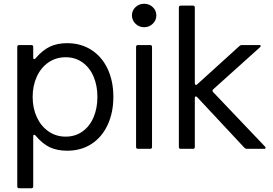

<svg xmlns="http://www.w3.org/2000/svg" viewBox="-20 -793 1455 1023"><path d="M584 -277Q584 -193 553.5 -127.5Q523 -62 467.5 -26Q412 10 338 10Q285 10 246 -8Q207 -26 169 -71Q166 -75 162 -75Q157 -75 157 -67V200Q157 210 147 210H82Q72 210 72 200V-543Q72 -553 82 -553H147Q157 -553 157 -543V-486Q157 -478 162 -478Q166 -478 169 -482Q207 -526 246 -544.5Q285 -563 338 -563Q411 -563 467 -527Q523 -491 553.5 -426Q584 -361 584 -277ZM154 -277Q154 -216 176.5 -168Q199 -120 239 -92.5Q279 -65 330 -65Q381 -65 419.5 -92.5Q458 -120 478.5 -168Q499 -216 499 -277Q499 -337 478.5 -385Q458 -433 419.5 -460.5Q381 -488 330 -488Q279 -488 239 -461Q199 -434 176.5 -385.5Q154 -337 154 -277Z M715 0Q705 0 705 -10V-543Q705 -553 715 -553H780Q790 -553 790 -543V-10Q790 0 780 0ZM683 -711Q683 -737 702 -755Q721 -773 748 -773Q775 -773 794 -755Q813 -737 813 -711Q813 -685 794 -666.5Q775 -648 748 -648Q721 -648 702 -666.5Q683 -685 683 -711Z M943 0Q933 0 933 -10V-753Q933 -763 943 -763H1008Q1018 -763 1018 -753V-349Q1018 -343 1022 -341Q1026 -339 1030 -343L1256 -548Q1261 -553 1268 -553H1361Q1369 -553 1369 -548Q1369 -544 1365 -541L1116 -317Q1109 -310 1115 -303L1392 -12Q1395 -8 1395 -5Q1395 0 1387 0H1295Q1288 0 1283 -5L1030 -276Q1027 -279 1023 -279Q1018 -279 1018 -271V-10Q1018 0 1008 0Z"/></svg>

Font: Open Sauce Two
Style: Regular
Weight: 400
Designer: Alfredo Marco Pradil
Foundry: Creative Sauce Fz LLC
Version: Version 1.477